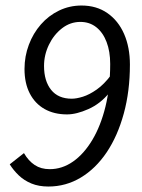

<svg xmlns="http://www.w3.org/2000/svg" viewBox="-20 -670 520 702"><path d="M156.8 12Q121.8 12 95 1Q68.3 -10 48.6 -28.8Q29 -47.6 15.6 -69.2L67.6 -110.2Q84.1 -81.7 107 -66.6Q129.8 -51.5 161.8 -51.5Q207.2 -51.5 246.9 -79.2Q286.7 -106.9 317.5 -158.3Q348.3 -209.8 365.6 -280.2Q382.9 -350.6 382.9 -436.2Q382.9 -482.1 369.6 -516.7Q356.4 -551.2 331.9 -570.6Q307.4 -589.9 273.9 -589.9Q236.8 -589.9 206.7 -566.5Q176.6 -543.1 158.8 -506.2Q141 -469.2 141 -428.8Q141 -373.9 166.9 -341.5Q192.8 -309.1 242.5 -309.1Q259.3 -309.1 283 -316.4Q306.6 -323.7 333.7 -342.7Q360.8 -361.8 386.3 -395.9L379.6 -330.7Q347 -290.6 303.3 -271.2Q259.5 -251.7 225.1 -251.7Q177.9 -251.7 142.8 -271.5Q107.8 -291.4 88.7 -328.7Q69.6 -366 69.6 -417.7Q69.6 -464.3 85.5 -506.4Q101.3 -548.5 129.5 -580.7Q157.6 -612.8 195.8 -631.3Q234 -649.8 278.1 -649.8Q332.9 -649.8 372.7 -622.1Q412.6 -594.3 433.8 -545.7Q455 -497 455 -433.7Q455 -336.7 432.6 -254.9Q410.2 -173 370.2 -113.3Q330.1 -53.7 275.5 -20.8Q220.9 12 156.8 12Z"/></svg>

Font: Source Sans 3
Style: Italic
Weight: 200
Italic angle: -11°
Designer: Paul D. Hunt
Foundry: Adobe
Version: Version 3.046;hotconv 1.0.118;makeotfexe 2.5.65603